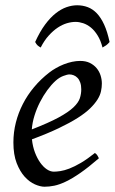

<svg xmlns="http://www.w3.org/2000/svg" viewBox="-20 -688 436 728"><path d="M190.9 -381.8Q174.8 -367.2 159.4 -346.2Q144 -325.2 131.6 -300.8Q119.1 -276.4 110.8 -249.8Q102.5 -223.1 100.6 -197.3Q164.6 -222.2 201.9 -242.4Q239.3 -262.7 258.3 -280.8Q277.3 -298.8 282.7 -315.4Q288.1 -332 288.1 -349.1Q288.1 -364.3 284.2 -375.2Q280.3 -386.2 273.9 -392.8Q267.6 -399.4 259.5 -402.6Q251.5 -405.8 243.2 -405.8Q235.4 -405.8 220.2 -400.1Q205.1 -394.5 190.9 -381.8ZM366.2 -371.1Q366.2 -357.4 363 -342.3Q359.9 -327.1 349.9 -311Q339.8 -294.9 322 -277.3Q304.2 -259.8 274.7 -241Q245.1 -222.2 202.6 -201.9Q160.2 -181.6 101.1 -159.7Q104 -132.3 112.5 -109.9Q121.1 -87.4 132.6 -71.3Q144 -55.2 157.5 -46.1Q170.9 -37.1 184.1 -37.1Q194.3 -37.1 209 -39.3Q223.6 -41.5 242.9 -48.8Q262.2 -56.2 286.4 -70.3Q310.5 -84.5 339.8 -107.9Q345.2 -105 349.4 -98.4Q353.5 -91.8 355 -87.9Q314.9 -53.2 284.2 -32Q253.4 -10.7 229.2 0.7Q205.1 12.2 185.8 16.1Q166.5 20 148.9 20Q132.8 20 112.3 11Q91.8 2 73.7 -17.8Q55.7 -37.6 43.2 -69.6Q30.8 -101.6 30.8 -147.9Q30.8 -186 40 -222.9Q49.3 -259.8 66.7 -293.7Q84 -327.6 109.4 -357.9Q134.8 -388.2 167 -413.1Q178.2 -421.9 192.4 -429.9Q206.5 -438 221.9 -444.1Q237.3 -450.2 253.2 -453.6Q269 -457 284.2 -457Q305.2 -457 320.6 -449.5Q335.9 -441.9 346.2 -429.7Q356.4 -417.5 361.3 -402.1Q366.2 -386.7 366.2 -371.1ZM113.3 -528.8Q131.3 -568.4 151.1 -595Q170.9 -621.6 191.4 -637.7Q211.9 -653.8 232.4 -660.9Q252.9 -668 272.5 -668Q293.9 -668 312.7 -660.9Q331.5 -653.8 347.2 -637.5Q362.8 -621.1 375 -594.5Q387.2 -567.9 395.5 -528.8Q388.7 -520.5 382.3 -516.1Q376 -511.7 368.7 -507.8Q361.8 -534.7 350.3 -553.2Q338.9 -571.8 325 -583.3Q311 -594.7 295.7 -599.9Q280.3 -605 266.6 -605Q251 -605 233.6 -599.9Q216.3 -594.7 199 -583.3Q181.6 -571.8 164.8 -553.2Q147.9 -534.7 134.3 -507.8Q127.4 -511.7 122.8 -515.6Q118.2 -519.5 113.3 -528.8Z"/></svg>

Font: Gentium Plus
Style: Italic
Weight: 400
Italic angle: -8°
Designer: J. Victor Gaultney, Annie Olsen, Iska Routamaa
Foundry: SIL International
Version: Version 1.510